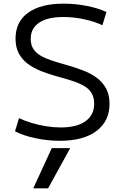

<svg xmlns="http://www.w3.org/2000/svg" viewBox="-20 -760 681 1050"><path d="M243 270H162L263 50H364ZM307 10Q241 10 174.5 -4Q108 -18 62 -42L84 -114Q115 -99 153.5 -87.5Q192 -76 233 -69.5Q274 -63 312 -63Q400 -63 447.5 -97Q495 -131 495 -193Q495 -228 480.5 -251.5Q466 -275 439 -290.5Q412 -306 374.5 -318Q337 -330 293 -342Q245 -355 204 -371.5Q163 -388 131.5 -411.5Q100 -435 82.5 -468.5Q65 -502 65 -549Q65 -641 134 -690.5Q203 -740 328 -740Q392 -740 455.5 -727.5Q519 -715 562 -694L540 -622Q498 -642 441 -654.5Q384 -667 327 -667Q240 -667 194 -636Q148 -605 148 -548Q148 -515 162 -493Q176 -471 201.5 -456Q227 -441 261.5 -429.5Q296 -418 339 -406Q389 -392 432.5 -375.5Q476 -359 508.5 -335Q541 -311 560 -276.5Q579 -242 579 -192Q579 -97 507.5 -43.5Q436 10 307 10Z"/></svg>

Font: M PLUS 1
Style: Regular
Weight: 400
Designer: Coji Morishita
Foundry: UNDERFOREST DESIGN
Version: Version 1.001